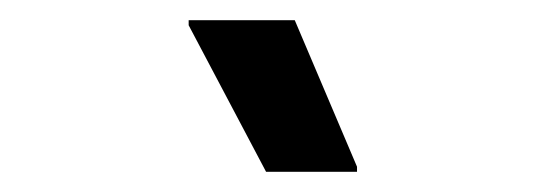

<svg xmlns="http://www.w3.org/2000/svg" viewBox="-20 -720 540 190"><path d="M333.3 -550V-555L271.7 -700H166.7V-695L243.3 -550Z"/></svg>

Font: Familjen Grotesk Medium
Style: Regular
Weight: 500
Designer: Anders Wikstroem, Jonas Baeckman, Matilda Gysing, Kristian Moeller
Foundry: Familjen STHLM AB
Version: Version 2.000